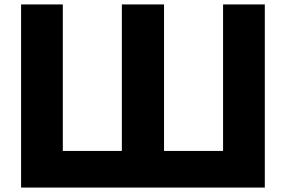

<svg xmlns="http://www.w3.org/2000/svg" viewBox="-20 -845 1288 865"><path d="M1173 0V-825H985V-165H719V-825H529V-165H263V-825H75V0Z"/></svg>

Font: Sztylet
Style: Bd
Weight: 700
Foundry: Cannot Into Space Fonts, PlusOne Fonts
Version: Version 0.12